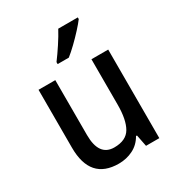

<svg xmlns="http://www.w3.org/2000/svg" viewBox="-183 -884 937 1012"><g transform="rotate(-30 285.5 -378.0)"><path d="M496 -539V0H415L401 -71H395Q372 -30 332 -10Q292 10 245 10Q72 10 72 -187V-539H174V-205Q174 -76 267 -76Q339 -76 366.5 -123.5Q394 -171 394 -263V-539ZM442 -756Q428 -737 402 -708.5Q376 -680 347 -652Q318 -624 295 -606H227V-618Q251 -650 278 -691Q305 -732 323 -766H442Z"/></g></svg>

Font: Noto Sans Gurmukhi UI SemiCondensed Medium
Style: Regular
Weight: 500
Width: 4
Designer: Jelle Bosma - Monotype Design Team
Foundry: Monotype Imaging Inc.
Version: Version 2.004; ttfautohint (v1.8.4.7-5d5b)